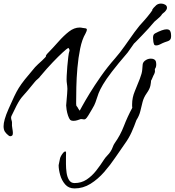

<svg xmlns="http://www.w3.org/2000/svg" viewBox="-33 -680 977 1074"><path d="M25 82Q19 82 15 78Q3 69 -5 57.5Q-13 46 -13 26Q-13 10 -6.5 -13.5Q0 -37 15 -71Q34 -114 46.5 -140.5Q59 -167 72 -188Q85 -209 106 -235.5Q127 -262 163 -304Q168 -310 179.5 -320.5Q191 -331 202.5 -341.5Q214 -352 219 -358Q224 -363 224 -365V-368Q224 -371 230 -378Q264 -413 294 -447Q324 -481 353 -503.5Q382 -526 413 -526Q417 -526 420.5 -525.5Q424 -525 428 -524Q439 -523 446 -521.5Q453 -520 453 -513Q453 -508 445 -492Q426 -460 415.5 -408.5Q405 -357 400 -300Q395 -243 394 -192.5Q393 -142 393 -111V-99Q393 -91 394 -89Q395 -87 399 -82H400Q401 -78 407.5 -68.5Q414 -59 413 -61Q413 -61 427.5 -87.5Q442 -114 468.5 -157.5Q495 -201 531 -252.5Q567 -304 611 -354Q639 -386 665.5 -424Q692 -462 719 -499.5Q746 -537 775 -567Q781 -573 790 -584.5Q799 -596 807.5 -606.5Q816 -617 819 -622.5Q822 -628 816 -622Q824 -633 826 -636Q828 -639 841 -651Q852 -660 868 -660Q880 -660 890.5 -654Q901 -648 901 -637Q901 -628 894 -620Q889 -613 881 -607.5Q873 -602 869 -594Q864 -587 849.5 -575Q835 -563 830 -558Q817 -542 798 -521Q779 -500 760 -480.5Q741 -461 729 -448.5Q717 -436 717 -437L681 -386Q626 -322 593 -279Q560 -236 543 -207Q526 -178 518.5 -158.5Q511 -139 506.5 -123.5Q502 -108 494 -91Q492 -87 482 -69.5Q472 -52 461.5 -35Q451 -18 446 -15Q442 -12 437 -12Q434 -12 430.5 -13Q427 -14 422 -14Q416 -14 413 -12Q413 -12 401.5 -8Q390 -4 377 -4Q367 -4 360 -9Q353 -17 347.5 -33.5Q342 -50 339.5 -66.5Q337 -83 337 -90Q341 -137 342.5 -155Q344 -173 344 -183Q344 -194 340 -223Q339 -231 340 -255Q341 -279 343.5 -308.5Q346 -338 349 -362Q352 -386 355 -393Q356 -394 356 -397Q356 -402 353.5 -406.5Q351 -411 349 -412Q341 -408 317.5 -386.5Q294 -365 261.5 -331Q229 -297 193 -254Q187 -245 177.5 -237.5Q168 -230 161 -221Q136 -190 121 -172.5Q106 -155 96 -144Q86 -133 78 -121Q70 -109 59.5 -89Q49 -69 32 -33Q29 -27 29 -22Q29 -14 32 -6Q35 2 34 12Q33 21 36 38Q39 55 39 63V65Q39 75 34.5 78.5Q30 82 25 82ZM840 -426Q831 -426 828.5 -432.5Q826 -439 825 -445Q825 -450 824 -456Q823 -462 823 -468Q823 -476 825 -482.5Q827 -489 834 -493Q877 -516 899 -516Q914 -516 919 -506.5Q924 -497 924 -483Q924 -479 924 -475.5Q924 -472 923 -467Q920 -454 904 -449Q888 -444 877 -439Q869 -435 859.5 -430.5Q850 -426 842 -426ZM384 374Q351 374 331.5 351.5Q312 329 303.5 298.5Q295 268 295 244Q300 221 302.5 207.5Q305 194 321 174Q328 167 332 167Q337 167 336.5 177Q336 187 336 199Q336 214 336 238Q336 262 339.5 286.5Q343 311 353.5 327.5Q364 344 384 344Q422 344 451.5 324.5Q481 305 505 274.5Q529 244 550 211Q558 199 568 189Q578 179 585 168Q593 156 597.5 143Q602 130 609 120Q640 77 660 25Q680 -27 707 -77Q706 -82 706 -87Q706 -92 706 -96Q706 -134 721 -169.5Q736 -205 749 -239Q761 -270 762.5 -288.5Q764 -307 765 -318.5Q766 -330 776 -339Q792 -352 810 -352Q834 -352 839 -336Q840 -332 840.5 -327.5Q841 -323 841 -318Q841 -310 838 -302Q833 -295 833 -290Q833 -288 833.5 -286.5Q834 -285 834 -282Q834 -279 832.5 -273.5Q831 -268 825 -257Q820 -247 818.5 -242Q817 -237 812 -229Q812 -221 808.5 -202Q805 -183 788 -159Q771 -135 764.5 -109.5Q758 -84 752 -58.5Q746 -33 730 -8Q718 26 703 59.5Q688 93 664 126Q641 158 612.5 200.5Q584 243 549.5 282.5Q515 322 473.5 348Q432 374 384 374Z"/></svg>

Font: Vujahday Script
Style: Regular
Weight: 400
Designer: Robert E. Leuschke
Foundry: Robert E. Leuschke
Version: Version 1.010; ttfautohint (v1.8.3)